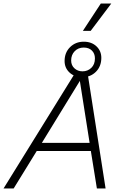

<svg xmlns="http://www.w3.org/2000/svg" viewBox="-60 -1062 691 1082"><path d="M-40 0 369 -660H432L535 0H486L452 -211H147L17 0ZM176 -257H445L390 -606ZM412 -827Q456 -827 483.5 -801Q511 -775 511 -736Q511 -688 480.5 -657.5Q450 -627 404 -627Q360 -627 332 -653Q304 -679 304 -718Q304 -766 335 -796.5Q366 -827 412 -827ZM412 -794Q381 -794 361 -773.5Q341 -753 341 -721Q341 -694 359.5 -677Q378 -660 405 -660Q434 -660 454.5 -679.5Q475 -699 475 -733Q475 -760 458 -777Q441 -794 412 -794ZM508 -1042H567L451 -888H407Z"/></svg>

Font: Work Sans Light
Style: Italic
Weight: 300
Italic angle: -13°
Designer: Wei Huang
Foundry: Wei Huang
Version: Version 2.010; ttfautohint (v1.8.3)